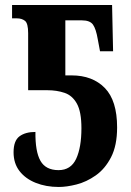

<svg xmlns="http://www.w3.org/2000/svg" viewBox="-20 -734 523 764"><path d="M214 10Q163 10 122 -6.5Q81 -23 57.5 -53.5Q34 -84 34 -128Q34 -174 57.5 -191.5Q81 -209 121 -209Q120 -131 141 -94Q162 -57 213 -57Q262 -57 283 -102Q304 -147 304 -224Q304 -289 286 -321.5Q268 -354 237 -364.5Q206 -375 169 -375H92V-602Q92 -641 79.5 -651Q67 -661 47 -661H28V-714H426L430 -530H378L369 -578Q362 -619 350 -636Q338 -653 306 -653H240V-434H265Q348 -434 397 -384Q446 -334 446 -227Q446 -155 422 -108.5Q398 -62 361 -36Q324 -10 284.5 0Q245 10 214 10Z"/></svg>

Font: Noto Serif ExtraCondensed ExtraBold
Style: Regular
Weight: 800
Width: 2
Designer: Monotype Design Team
Foundry: Monotype Imaging Inc.
Version: Version 2.013; ttfautohint (v1.8.4.7-5d5b)